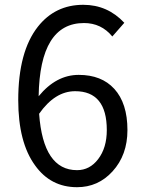

<svg xmlns="http://www.w3.org/2000/svg" viewBox="-20 -767 595 800"><path d="M389 -104Q425 -151 425 -225Q425 -387 293 -387Q209 -387 143 -293Q160 -58 301 -58Q354 -58 389 -104ZM448 -615Q402 -671 330 -671Q146 -671 141 -366Q214 -455 308 -455Q403 -455 456 -397Q511 -337 511 -225Q511 -121 449 -53Q389 13 301 13Q191 13 126 -78Q56 -174 56 -350Q56 -552 138 -656Q210 -747 327 -747Q428 -747 498 -672Z"/></svg>

Font: 思源黑体R
Style: Regular
Weight: 400
Designer: Ryoko NISHIZUKA  (kana & ideographs); Paul D. Hunt (Latin, Greek & Cyrillic); Wenlong ZHANG  (bopomofo); Sandoll Communi
Foundry: Adobe Systems Incorporated
Version: Version 1.00 June 24, 2014, initial release